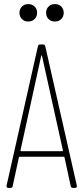

<svg xmlns="http://www.w3.org/2000/svg" viewBox="-20 -917 407 937"><path d="M325 -9 295 -148Q295 -150 293.5 -151Q292 -152 290 -152H77Q75 -152 73.5 -151Q72 -150 72 -148L42 -9Q41 0 31 0H21Q16 0 13.5 -3Q11 -6 12 -11L165 -691Q167 -700 176 -700H190Q199 -700 201 -691L355 -11V-9Q355 0 346 0H336Q327 0 325 -9ZM84 -179H283Q285 -179 286.5 -180.5Q288 -182 287 -183L185 -644Q184 -647 183 -647Q182 -647 181 -644L80 -183Q79 -182 80.5 -180.5Q82 -179 84 -179ZM205 -855Q205 -873 217 -885Q229 -897 248 -897Q267 -897 279 -885Q291 -873 291 -855Q291 -836 279 -824Q267 -812 248 -812Q229 -812 217 -824Q205 -836 205 -855ZM75 -855Q75 -873 87 -885Q99 -897 118 -897Q137 -897 149 -885Q161 -873 161 -855Q161 -836 149 -824Q137 -812 118 -812Q99 -812 87 -824Q75 -836 75 -855Z"/></svg>

Font: Barlow Condensed Thin
Style: Regular
Weight: 250
Width: 3
Designer: Jeremy Tribby
Foundry: Tribby Type
Version: Version 1.408